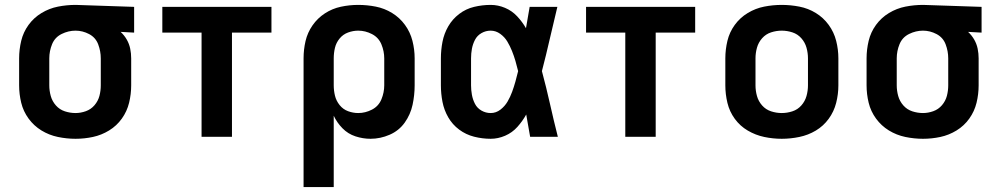

<svg xmlns="http://www.w3.org/2000/svg" viewBox="-20 -558 4072 783"><path d="M288 8Q324 8 359 0.5Q394 -7 425 -26Q456 -45 477 -74.5Q498 -104 506.5 -139Q515 -174 515 -210V-320Q515 -340 511 -359.5Q507 -379 497 -396.5Q487 -414 472 -428L527 -425V-530L289 -538H288Q252 -538 216.5 -531Q181 -524 149.5 -505Q118 -486 96.5 -456.5Q75 -427 66.5 -391.5Q58 -356 58 -320V-210Q58 -174 66.5 -139Q75 -104 96.5 -74.5Q118 -45 149 -26Q180 -7 216 0.5Q252 8 288 8ZM288 -97Q266 -97 244.5 -104Q223 -111 208 -128Q193 -145 187 -166.5Q181 -188 181 -210V-320Q181 -350 192.5 -378Q204 -406 231.5 -419.5Q259 -433 288 -433Q317 -433 343.5 -419Q370 -405 380.5 -377Q391 -349 391 -320V-210Q391 -188 385.5 -167Q380 -146 365.5 -129Q351 -112 330 -104.5Q309 -97 288 -97Z M802 0H926V-425H1087V-530H642V-425H802Z M1218 205H1341V-86Q1354 -58 1376.5 -35Q1399 -12 1429.5 -2Q1460 8 1491 8Q1531 8 1569 -8.5Q1607 -25 1630.5 -58Q1654 -91 1662.5 -130.5Q1671 -170 1671 -210V-320Q1671 -356 1662 -391.5Q1653 -427 1631.5 -456.5Q1610 -486 1579 -505Q1548 -524 1512.5 -531Q1477 -538 1441 -538Q1405 -538 1370 -530.5Q1335 -523 1305 -503.5Q1275 -484 1254.5 -454.5Q1234 -425 1226 -390.5Q1218 -356 1218 -320ZM1441 -97Q1420 -97 1399.5 -104.5Q1379 -112 1365 -129.5Q1351 -147 1346 -168Q1341 -189 1341 -210V-320Q1341 -342 1346 -363Q1351 -384 1365 -401Q1379 -418 1399.5 -425.5Q1420 -433 1441 -433Q1470 -433 1497 -419Q1524 -405 1535.5 -377Q1547 -349 1547 -320V-210Q1547 -181 1535.5 -153Q1524 -125 1497 -111Q1470 -97 1441 -97Z M1981 8Q2011 8 2040 -4.5Q2069 -17 2090 -40.5Q2111 -64 2126 -91Q2134 -45 2142 0H2255Q2238 -67 2223 -134Q2208 -201 2190 -268Q2207 -333 2222 -399Q2237 -465 2253 -530H2140Q2132 -487 2125 -443Q2110 -469 2089 -491.5Q2068 -514 2039.5 -526Q2011 -538 1981 -538Q1947 -538 1913.5 -530Q1880 -522 1852.5 -501Q1825 -480 1808 -450.5Q1791 -421 1784.5 -387.5Q1778 -354 1778 -320V-210Q1778 -176 1784.5 -142.5Q1791 -109 1808 -79.5Q1825 -50 1852.5 -29.5Q1880 -9 1913.5 -0.5Q1947 8 1981 8ZM1981 -97Q1961 -97 1943.5 -107Q1926 -117 1917 -134.5Q1908 -152 1904.5 -171.5Q1901 -191 1901 -210V-320Q1901 -340 1904.5 -359Q1908 -378 1917 -395.5Q1926 -413 1943.5 -423Q1961 -433 1981 -433Q2002 -433 2020 -420Q2038 -407 2049 -388.5Q2060 -370 2068 -350Q2076 -330 2082 -309.5Q2088 -289 2093 -268Q2088 -247 2082 -225.5Q2076 -204 2068.5 -183.5Q2061 -163 2050 -144Q2039 -125 2021 -111Q2003 -97 1981 -97Z M2530 0H2654V-425H2815V-530H2370V-425H2530Z M3168 8Q3204 8 3240 0.5Q3276 -7 3307 -25.5Q3338 -44 3359.5 -73.5Q3381 -103 3390 -138.5Q3399 -174 3399 -210V-320Q3399 -356 3390 -391.5Q3381 -427 3359.5 -456.5Q3338 -486 3307 -505Q3276 -524 3240 -531Q3204 -538 3168 -538Q3132 -538 3096.5 -531Q3061 -524 3029.5 -505Q2998 -486 2976.5 -456.5Q2955 -427 2946.5 -391.5Q2938 -356 2938 -320V-210Q2938 -174 2946.5 -138.5Q2955 -103 2976.5 -73.5Q2998 -44 3029.5 -25.5Q3061 -7 3096.5 0.5Q3132 8 3168 8ZM3168 -97Q3146 -97 3124.5 -104Q3103 -111 3088 -128Q3073 -145 3067 -166.5Q3061 -188 3061 -210V-320Q3061 -342 3067 -363.5Q3073 -385 3088 -402Q3103 -419 3124.5 -426Q3146 -433 3168 -433Q3190 -433 3211.5 -426Q3233 -419 3248 -402Q3263 -385 3269 -363.5Q3275 -342 3275 -320V-210Q3275 -188 3269 -166.5Q3263 -145 3248 -128Q3233 -111 3211.5 -104Q3190 -97 3168 -97Z M3744 8Q3780 8 3815 0.5Q3850 -7 3881 -26Q3912 -45 3933 -74.5Q3954 -104 3962.5 -139Q3971 -174 3971 -210V-320Q3971 -340 3967 -359.5Q3963 -379 3953 -396.5Q3943 -414 3928 -428L3983 -425V-530L3745 -538H3744Q3708 -538 3672.5 -531Q3637 -524 3605.5 -505Q3574 -486 3552.5 -456.5Q3531 -427 3522.5 -391.5Q3514 -356 3514 -320V-210Q3514 -174 3522.5 -139Q3531 -104 3552.5 -74.5Q3574 -45 3605 -26Q3636 -7 3672 0.5Q3708 8 3744 8ZM3744 -97Q3722 -97 3700.5 -104Q3679 -111 3664 -128Q3649 -145 3643 -166.5Q3637 -188 3637 -210V-320Q3637 -350 3648.5 -378Q3660 -406 3687.5 -419.5Q3715 -433 3744 -433Q3773 -433 3799.5 -419Q3826 -405 3836.5 -377Q3847 -349 3847 -320V-210Q3847 -188 3841.5 -167Q3836 -146 3821.5 -129Q3807 -112 3786 -104.5Q3765 -97 3744 -97Z"/></svg>

Font: Iosevka Sparkle
Style: Bold
Weight: 700
Designer: Belleve Invis
Foundry: Belleve Invis
Version: Version 4.5.0; ttfautohint (v1.8.3)